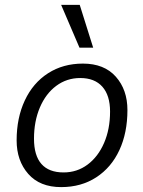

<svg xmlns="http://www.w3.org/2000/svg" viewBox="-20 -755 585 785"><path d="M48 -181Q48 -273 81.5 -344.5Q115 -416 176.5 -455.5Q238 -495 319 -495Q406 -495 453.5 -441.5Q501 -388 501 -305Q501 -212 468 -141Q435 -70 373.5 -30Q312 10 230 10Q143 10 95.5 -44Q48 -98 48 -181ZM430 -299Q430 -365 398.5 -400.5Q367 -436 308 -436Q253 -436 210 -404Q167 -372 143 -315.5Q119 -259 119 -188Q119 -119 149.5 -84.5Q180 -50 240 -50Q295 -50 338 -82Q381 -114 405.5 -170.5Q430 -227 430 -299ZM230 -735H306L361 -560H305Z"/></svg>

Font: Niramit Light
Style: Italic
Weight: 300
Italic angle: -10°
Designer: Katatrad Aksorn Co.,Ltd.
Foundry: Cadson Demak Co.,Ltd.
Version: Version 1.000; ttfautohint (v1.6)